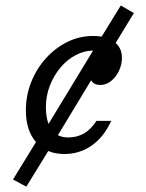

<svg xmlns="http://www.w3.org/2000/svg" viewBox="-20 -559 539 711"><path d="M178.2 -31.5 134.7 -58.9 341.9 -400 385.5 -374.2ZM77.4 132.3 28.2 105.6 130.6 -61.3 178.2 -31.5ZM391.1 -371.8 341.9 -400 427.4 -538.7 475.8 -510.5ZM218.5 11.3Q152.4 11.3 114.1 -31.9Q75.8 -75 75.8 -150.8Q75.8 -205.6 95.6 -255.2Q115.3 -304.8 150 -343.1Q184.7 -381.5 229.4 -403.6Q274.2 -425.8 324.2 -425.8Q374.2 -425.8 402.8 -404.4Q431.5 -383.1 431.5 -345.2Q431.5 -319.4 420.2 -296Q408.9 -272.6 390.7 -258.5Q372.6 -244.4 351.6 -244.4Q334.7 -244.4 324.6 -252.8Q314.5 -261.3 314.5 -275Q314.5 -287.1 321.4 -297.2Q328.2 -307.3 337.1 -316.1Q346 -325 352.8 -333.9Q359.7 -342.7 359.7 -352.4Q359.7 -371.8 325.8 -371.8Q291.9 -371.8 260.1 -354.8Q228.2 -337.9 203.6 -308.5Q179 -279 164.5 -241.5Q150 -204 150 -163.7Q150 -108.1 171 -79Q191.9 -50 233.1 -50Q265.3 -50 291.1 -64.9Q316.9 -79.8 337.1 -111.3H391.9Q364.5 -51.6 319.8 -20.2Q275 11.3 218.5 11.3Z"/></svg>

Font: Playfair 5pt SemiExpanded Light
Style: Italic
Weight: 300
Width: 6
Italic angle: -15.6°
Designer: Claus Eggers Sørensen
Foundry: Claus Eggers Sørensen
Version: Version 2.203